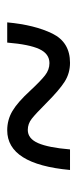

<svg xmlns="http://www.w3.org/2000/svg" viewBox="139 -623 214 532"><g transform="rotate(90 246.0 -357.0)"><path d="M154 -444Q183 -444 206.5 -429Q230 -414 266 -378Q295 -349 309 -338Q323 -327 340 -327Q364 -327 376.5 -355.5Q389 -384 394 -444H451Q435 -270 341 -270Q312 -270 287.5 -284.5Q263 -299 231 -334Q204 -363 188.5 -375Q173 -387 155 -387Q129 -387 116 -359Q103 -331 98 -270H42Q49 -346 73 -395Q97 -444 154 -444Z"/></g></svg>

Font: Noto Serif Narrow
Style: Regular
Weight: 400
Width: 4
Designer: Monotype Design Team
Foundry: Monotype Imaging Inc.
Version: Version 1.001